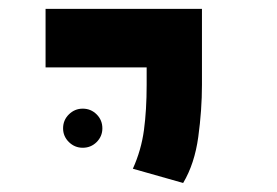

<svg xmlns="http://www.w3.org/2000/svg" viewBox="-20 -606 626 434"><path d="M394 -192.4 280.3 -224.6Q299.3 -266.6 305.4 -312Q311.5 -357.4 311.5 -414.1V-453.6H83V-585.9H436.5V-414.1Q436.5 -357.4 428.2 -296.6Q419.9 -235.8 394 -192.4ZM167 -272Q148.9 -272 135.7 -284.9Q122.6 -297.9 122.6 -315.9Q122.6 -334.5 135.7 -347.4Q148.9 -360.4 167 -360.4Q185.5 -360.4 198.5 -347.4Q211.4 -334.5 211.4 -315.9Q211.4 -297.9 198.5 -284.9Q185.5 -272 167 -272Z"/></svg>

Font: Cascadia Mono
Style: Bold
Weight: 700
Monospace: yes
Designer: Aaron Bell
Foundry: Saja Typeworks
Version: Version 2404.023; ttfautohint (v1.8.4)